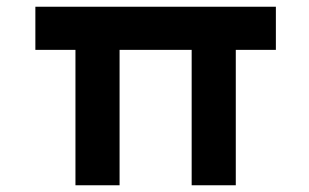

<svg xmlns="http://www.w3.org/2000/svg" viewBox="-20 -550 918 570"><path d="M204 0V-480L221 -402H85V-530H799V-402H671L680 -442V0H549V-464L559 -402H322L335 -442V0Z"/></svg>

Font: Lexend Mega SemiBold
Style: Regular
Weight: 600
Designer: Bonnie Shaver-Troup, Thomas Jockin
Foundry: Lexend
Version: Version 1.007